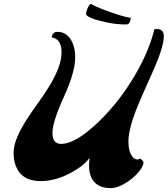

<svg xmlns="http://www.w3.org/2000/svg" viewBox="-20 -924 865 990"><path d="M50.3 0ZM702.6 -106.4Q719.7 -95.2 719.7 -85.4Q719.7 -75.7 712.2 -62Q704.6 -48.3 691.9 -33.7Q679.2 -19 662.4 -4.9Q645.5 9.3 626.5 20.5Q585 45.9 550.5 45.9Q516.1 45.9 493.2 34.7Q439 7.8 439 -70.8Q439 -89.4 442.4 -110.4Q412.6 -69.3 345.7 -33.2Q267.1 9.8 188.5 9.8Q90.8 9.8 60.5 -70.8Q50.3 -97.2 50.3 -135.5Q50.3 -173.8 68.6 -216.6Q86.9 -259.3 114.3 -302.5Q141.6 -345.7 173.8 -389.6Q206.1 -433.6 233.4 -478.5Q297.4 -583 297.4 -653.6Q297.4 -724.1 245.6 -731.4Q252.4 -759.8 275.1 -759.8Q297.9 -759.8 314.7 -750Q331.5 -740.2 343.3 -722.7Q367.7 -686 367.7 -626.5Q367.7 -552.2 309.1 -423.8Q250.5 -295.4 250.5 -238.8Q250.5 -182.1 294.9 -182.1Q370.1 -182.1 487.3 -294.9Q605 -407.7 690.4 -561.5Q751.5 -671.9 775.9 -773.4Q782.2 -774.4 788.1 -774.4Q824.7 -774.4 824.7 -737.8Q824.7 -686.5 777.3 -576.2Q756.8 -528.8 733.4 -477.5Q710 -426.3 689.5 -376Q642.1 -260.7 642.1 -194.3Q642.1 -146 660.6 -119.4Q679.2 -92.8 702.6 -106.4ZM431.6 -881.8Q439.5 -899.4 448.2 -904.3Q489.7 -879.9 593.3 -846.7Q636.2 -833.5 654.3 -832.5Q651.4 -797.9 631.3 -797.9Q579.1 -797.9 531.5 -808.3Q483.9 -818.8 465.6 -825.2Q447.3 -831.5 435.5 -838.6Q423.8 -845.7 423.8 -852.5Q423.8 -859.4 426 -866.9Q428.2 -874.5 431.6 -881.8Z"/></svg>

Font: Molle
Style: Regular
Weight: 400
Italic angle: -22°
Designer: Elena Albertoni
Foundry: Elena Albertoni
Version: Version 1.001; ttfautohint (v0.92) -l 12 -r 12 -G 200 -x 10 